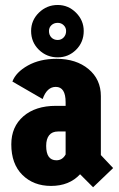

<svg xmlns="http://www.w3.org/2000/svg" viewBox="-20 -754 490 790"><path d="M217.5 -518Q172 -518 140 -549.2Q108 -580.5 108 -626.5Q108 -670.5 140.2 -702Q172.5 -733.5 217.5 -733.5Q261 -733.5 292.8 -701.8Q324.5 -670 324.5 -626.5Q324.5 -580.5 293 -549.2Q261.5 -518 217.5 -518ZM217.5 -589.5Q232 -589.5 242 -600Q252 -610.5 252 -626.5Q252 -640.5 242 -650.2Q232 -660 217.5 -660Q202 -660 191.8 -650.5Q181.5 -641 181.5 -626.5Q181.5 -610 191.5 -599.8Q201.5 -589.5 217.5 -589.5ZM363 16.5 309.5 -37Q265 11 190 11Q118 11 72.2 -34.2Q26.5 -79.5 26.5 -160Q26.5 -232.5 76.2 -275.5Q126 -318.5 210 -318.5H250V-333.5Q250 -396.5 209.5 -396.5Q173 -396.5 155.5 -346.5L31 -418.5Q45.5 -457 94.8 -484.5Q144 -512 212.5 -512Q293.5 -512 344.2 -469.8Q395 -427.5 395 -358.5V-116L445.5 -62.5ZM212 -94.5Q237 -94.5 250 -118.5V-213H219Q194.5 -213 182.2 -197.5Q170 -182 170 -154Q170 -94.5 212 -94.5Z"/></svg>

Font: League Mono Condensed
Style: Bold
Weight: 700
Width: 1
Designer: Tyler Finck
Foundry: The League of Moveable Type / Tyler Finck
Version: Version 2.210